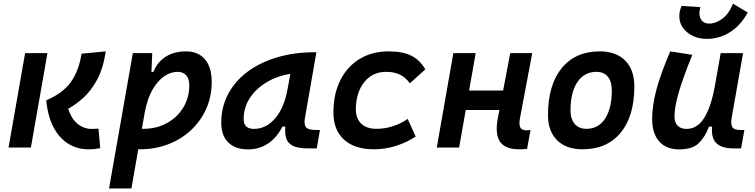

<svg xmlns="http://www.w3.org/2000/svg" viewBox="-20 -809 4142 1053"><path d="M463.4 9.8Q406.7 9.8 357.9 -18.6Q309.1 -46.9 276.1 -106.2Q243.2 -165.5 233.4 -258.8Q325.2 -297.4 369.1 -359.9Q413.1 -422.4 427.2 -514.6L560.1 -527.3Q545.9 -433.1 512.2 -371.3Q478.5 -309.6 436.3 -272Q394 -234.4 354 -212.4Q368.2 -168.9 389.9 -145Q411.6 -121.1 435.3 -111.6Q459 -102.1 478.5 -102.1Q494.1 -102.1 501.2 -102.5Q508.3 -103 520 -103.5L529.8 3.4Q514.6 6.3 499.8 8.1Q484.9 9.8 463.4 9.8ZM26.9 0 117.7 -517.6H240.2L149.4 0Z M700.7 224.6H578.1L708.5 -517.6H814.9L810.5 -414.6H821.3Q842.8 -468.8 888.9 -498Q935.1 -527.3 999 -527.3Q1066.9 -527.3 1104 -483.6Q1141.1 -439.9 1141.1 -359.4Q1141.1 -280.3 1111.3 -213.1Q1081.5 -146 1028.3 -95.9Q975.1 -45.9 903.3 -18.1Q831.5 9.8 747.1 9.8Q742.7 9.8 738.3 9.8ZM758.3 -102.5Q762.2 -102.5 766.6 -102.5Q838.4 -102.5 895.3 -133.8Q952.1 -165 985.1 -219.2Q1018.1 -273.4 1018.1 -341.8Q1018.1 -377 1001.2 -396Q984.4 -415 953.6 -415Q918 -415 882.1 -391.6Q846.2 -368.2 817.1 -318.6Q788.1 -269 773.4 -190.4Z M1340.8 10.3Q1270.5 10.3 1231.9 -27.8Q1193.4 -65.9 1193.4 -135.3Q1193.4 -223.1 1231.9 -294.7Q1270.5 -366.2 1339.6 -417Q1408.7 -467.8 1502 -495.1Q1595.2 -522.5 1704.1 -522.5H1715.3L1652.3 -161.6Q1646 -125.5 1658.7 -110.8Q1671.4 -96.2 1712.9 -96.2H1734.9L1717.3 4.9H1671.4Q1612.3 4.9 1584.2 -10.5Q1556.2 -25.9 1548.8 -53Q1541.5 -80.1 1544.9 -114.7H1528.8Q1499 -54.7 1450.4 -22.2Q1401.9 10.3 1340.8 10.3ZM1372.6 -102.1Q1439.5 -102.1 1489.5 -160.4Q1539.6 -218.8 1558.1 -325.7L1572.3 -404.3Q1498.5 -392.1 1440.7 -356.9Q1382.8 -321.8 1349.6 -270.3Q1316.4 -218.8 1316.4 -156.2Q1316.4 -102.1 1372.6 -102.1Z M2044.9 -102.5Q2091.3 -102.5 2136.2 -117.4Q2181.2 -132.3 2215.8 -156.7L2259.8 -60.1Q2212.9 -28.8 2153.1 -9.5Q2093.3 9.8 2030.8 9.8Q1924.8 9.8 1866.7 -43.2Q1808.6 -96.2 1808.6 -191.9Q1808.6 -293.5 1846.2 -368.7Q1883.8 -443.8 1952.1 -485.6Q2020.5 -527.3 2111.8 -527.3Q2187.5 -527.3 2235.1 -503.9Q2282.7 -480.5 2312.5 -428.7L2228 -352.1Q2203.6 -385.3 2172.6 -400.1Q2141.6 -415 2098.1 -415Q2022.9 -415 1977.5 -358.4Q1932.1 -301.8 1931.6 -208.5Q1932.1 -158.2 1961.7 -130.4Q1991.2 -102.5 2044.9 -102.5Z M2375.5 0 2466.3 -517.6H2588.9L2552.7 -312.5H2739.3L2778.3 -517.6H2898.9L2832 -162.6Q2825.2 -127 2833.3 -110.6Q2841.3 -94.2 2866.7 -94.2Q2877.4 -94.2 2889.6 -95.7L2870.6 7.8Q2854.5 9.8 2827.6 9.8Q2751 9.8 2722.4 -31.7Q2693.8 -73.2 2710.4 -161.6L2718.8 -205.6H2534.2L2498 0Z M3174.8 9.8Q3085.4 9.8 3035.4 -39.8Q2985.4 -89.4 2985.4 -177.7Q2985.4 -342.8 3060.5 -435.1Q3135.7 -527.3 3269.5 -527.3Q3358.9 -527.3 3408.9 -476.6Q3459 -425.8 3459 -335Q3459 -172.4 3384 -81.3Q3309.1 9.8 3174.8 9.8ZM3196.3 -102.5Q3261.7 -102.5 3298.6 -158.4Q3335.4 -214.4 3335.4 -314Q3335.4 -361.8 3313.5 -388.4Q3291.5 -415 3251.5 -415Q3184.6 -415 3146.7 -359.1Q3108.9 -303.2 3108.9 -203.6Q3108.9 -156.2 3131.8 -129.4Q3154.8 -102.5 3196.3 -102.5Z M3704.6 10.3Q3633.8 10.3 3595.2 -33.4Q3556.6 -77.1 3556.6 -156.7Q3556.6 -229.5 3580.1 -317.4Q3603.5 -405.3 3655.8 -527.3L3776.9 -508.3Q3726.1 -383.3 3702.6 -302.7Q3679.2 -222.2 3679.2 -168.9Q3679.2 -137.2 3696.5 -119.6Q3713.9 -102.1 3745.1 -102.1Q3803.2 -102.1 3840.3 -159.7Q3877.4 -217.3 3898.4 -325.7V-325.2L3932.6 -517.6H4055.2L3993.2 -166Q3986.3 -127 3996.6 -111.6Q4006.8 -96.2 4040 -96.2H4062.5L4044.4 4.9H4003.4Q3937.5 4.9 3908.4 -24.2Q3879.4 -53.2 3885.7 -114.7H3868.7Q3846.2 -56.2 3811.3 -22.9Q3776.4 10.3 3704.6 10.3ZM3858.9 -595.7Q3792 -595.7 3748.8 -631.8Q3705.6 -668 3705.6 -721.2Q3705.6 -748 3718.3 -776.4L3821.3 -770Q3815.9 -751.5 3815.9 -736.3Q3815.9 -712.9 3828.9 -696.3Q3841.8 -679.7 3871.1 -679.7Q3905.8 -679.7 3942.1 -707Q3978.5 -734.4 4000 -788.6L4081.1 -740.2Q4050.3 -685.5 4012.5 -653.8Q3974.6 -622.1 3935.1 -608.9Q3895.5 -595.7 3858.9 -595.7Z"/></svg>

Font: Cascadia Mono NF SemiBold
Style: Italic
Weight: 600
Italic angle: -10°
Monospace: yes
Designer: Aaron Bell
Foundry: Saja Typeworks
Version: Version 2404.023; ttfautohint (v1.8.4)